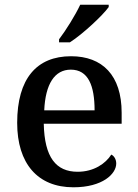

<svg xmlns="http://www.w3.org/2000/svg" viewBox="-20 -786 585 816"><path d="M231 -606H277C333 -642 417 -721 442 -756V-766H321C300 -721 260 -657 231 -619ZM292 10C416 10 474 -47 474 -91C474 -110 464 -124 453 -129C429 -91 379 -56 310 -56C218 -56 169 -117 166 -260H497V-307C497 -466 415 -547 282 -547C136 -547 53 -452 53 -264C53 -91 140 10 292 10ZM168 -317C173 -429 212 -490 281 -490C355 -490 382 -422 382 -317Z"/></svg>

Font: Noto Serif Thai Medium
Style: Regular
Weight: 500
Designer: Monotype Design Team
Foundry: Monotype Imaging Inc.
Version: Version 1.901;PS 001.901;hotconv 1.0.88;makeotf.lib2.5.64775